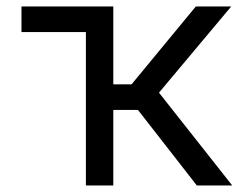

<svg xmlns="http://www.w3.org/2000/svg" viewBox="-20 -565 742 585"><path d="M299.8 -545.4V-467.3H45.4V-545.4ZM241.7 0V-545.4H325.2V-308.1H380.9L576.7 -545.4H684.6L464.4 -282.7L687.5 0H579.6L400.4 -230H325.2V0Z"/></svg>

Font: Sahel VF Regular
Style: Regular
Weight: 400
Foundry: Saber Rastikerdar (saber.rastikerdar@gmail.com)
Version: Version 3.4.0